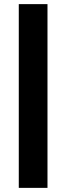

<svg xmlns="http://www.w3.org/2000/svg" viewBox="-20 -790 322 930"><path d="M71 120V-770H210V120Z"/></svg>

Font: Radio Canada Big
Style: Bold
Weight: 700
Designer: Étienne Aubert Bonn
Foundry: Coppers and Brasses
Version: Version 1.001